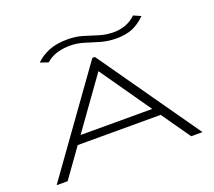

<svg xmlns="http://www.w3.org/2000/svg" viewBox="-130 -960 1260 1133"><g transform="rotate(-20 500.0 -393.5)"><path d="M887 0 761 -180H240L111 0H42L497 -634H513L958 0ZM504 -548 276 -230H726ZM808 -787 854 -767Q812 -726 770 -709.5Q728 -693 672 -693Q619 -693 573 -706.5Q527 -720 484.5 -733.5Q442 -747 397 -747Q353 -747 314.5 -735.5Q276 -724 246 -697L196 -714Q229 -747 277.5 -767Q326 -787 396 -787Q448 -787 492 -773.5Q536 -760 578.5 -746.5Q621 -733 669 -733Q708 -733 743.5 -746Q779 -759 808 -787Z"/></g></svg>

Font: Inconsolata UltraExpanded Light
Style: Regular
Weight: 300
Width: 9
Monospace: yes
Designer: Raph Levien, Cyreal, Brenton Simpson
Foundry: Raph Levien, Cyreal, Google
Version: Version 3.001; ttfautohint (v1.8.2.53-6de2)